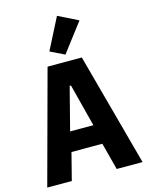

<svg xmlns="http://www.w3.org/2000/svg" viewBox="-141 -1062 881 1148"><g transform="rotate(-15 300.0 -488.5)"><path d="M595 0 406 -698H194L5 0H157L200 -168H391L435 0ZM368 -289H224L292 -553H300ZM450 -916 327 -977 228 -783 316 -740Z"/></g></svg>

Font: IBM Plex Mono
Style: Bold
Weight: 700
Monospace: yes
Designer: Mike Abbink, Paul van der Laan, Pieter van Rosmalen
Foundry: Bold Monday
Version: Version 2.004